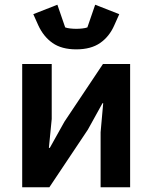

<svg xmlns="http://www.w3.org/2000/svg" viewBox="-20 -793 645 813"><path d="M74 0V-522H199V-289L187 -167H191L253 -278L416 -522H531V0H406V-233L417 -356H414L352 -244L189 0ZM303 -584Q241 -584 202.5 -611Q164 -638 142 -686L121 -733L223 -773L256 -677Q264 -674 277 -672.5Q290 -671 303 -671Q316 -671 329 -672.5Q342 -674 350 -677L383 -773L485 -733L464 -686Q443 -638 404 -611Q365 -584 303 -584Z"/></svg>

Font: IBM Plex Sans SemiBold
Style: Regular
Weight: 600
Designer: Mike Abbink, Paul van der Laan, Pieter van Rosmalen
Foundry: Bold Monday
Version: Version 3.201